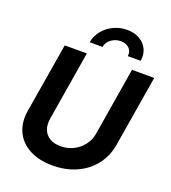

<svg xmlns="http://www.w3.org/2000/svg" viewBox="-168 -1077 1075 1210"><g transform="rotate(20 369.5 -472.0)"><path d="M324.2 10.3Q231.9 10.3 168.2 -24.2Q104.5 -58.6 76.2 -119.6Q47.9 -180.7 61 -259.8L138.7 -727.5H287.1L210.4 -262.2Q203.6 -219.7 215.8 -188Q228 -156.2 257.6 -138.7Q287.1 -121.1 330.6 -121.1Q377.9 -121.1 417 -141.1Q456.1 -161.1 481.9 -195.3Q507.8 -229.5 514.6 -272L589.8 -727.5H738.8L659.7 -250Q646.5 -170.9 600.6 -112.3Q554.7 -53.7 483.6 -21.7Q412.6 10.3 324.2 10.3ZM476.1 -954.1Q525.4 -954.1 560.5 -933.6Q595.7 -913.1 612.3 -878.2Q628.9 -843.3 621.6 -799.8H535.2Q540.5 -832 519.3 -852.8Q498 -873.5 462.9 -873.5Q427.2 -873.5 399.2 -852.8Q371.1 -832 365.7 -799.8H279.8Q287.1 -843.3 314.9 -878.2Q342.8 -913.1 385 -933.6Q427.2 -954.1 476.1 -954.1Z"/></g></svg>

Font: Inter 18pt
Style: Bold Italic
Weight: 700
Italic angle: -9.3988°
Designer: Rasmus Andersson
Foundry: rsms
Version: Version 4.001;git-66647c0bb